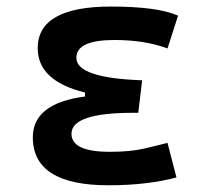

<svg xmlns="http://www.w3.org/2000/svg" viewBox="-20 -547 626 577"><path d="M305.7 9.8Q78.6 9.8 78.6 -134.3Q78.6 -245.1 262.7 -259.8L407.2 -305.7L395.5 -208H379.9Q194.8 -208 194.8 -145Q194.8 -90.8 309.6 -90.8Q371.1 -90.8 411.4 -100.1Q451.7 -109.4 483.4 -117.7L510.3 -13.7Q470.7 -2.9 419.2 3.4Q367.7 9.8 305.7 9.8ZM235.4 -211.9V-269Q93.3 -303.7 93.3 -402.3Q93.3 -527.3 313.5 -527.3Q453.6 -527.3 515.1 -500L483.4 -401.4Q415 -426.8 324.2 -426.8Q209.5 -426.8 209.5 -373.5Q209.5 -312.5 407.2 -305.7L395.5 -208Z"/></svg>

Font: Cascadia Mono Medium
Style: Regular
Weight: 500
Monospace: yes
Designer: Aaron Bell
Foundry: Saja Typeworks
Version: Version 2407.024